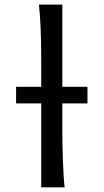

<svg xmlns="http://www.w3.org/2000/svg" viewBox="-20 -801 443 821"><path d="M48.8 -358.9H156.2V0H256.3C250 -53.2 246.6 -168.9 246.6 -231.9V-358.9H354V-429.7H246.6V-781.2H146.5C152.8 -725.1 156.2 -646.5 156.2 -551.8V-429.7H48.8Z"/></svg>

Font: Andika
Style: Regular
Weight: 400
Designer: Victor Gaultney, Annie Olsen, Julie Remington, Don Collingsworth, Eric Hays
Foundry: SIL International
Version: Version 1.000